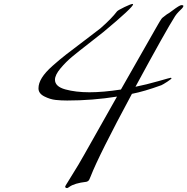

<svg xmlns="http://www.w3.org/2000/svg" viewBox="-20 -912 954 978"><path d="M850 -516Q850 -516 854 -514Q854 -510 832.5 -496Q811 -482 802 -478Q714 -446 652 -434Q484 -122 442 -14Q435 5 430 9Q425 13 420 14Q359 21 333 40Q325 46 322 46Q312 46 312 38Q312 36 326 14Q391 -90 410 -126L576 -420Q451 -400 322 -400Q291 -400 263 -403Q235 -406 205.5 -421Q176 -436 176 -462Q176 -488 193.5 -516Q211 -544 247 -576Q283 -608 317 -634.5Q351 -661 405 -701.5Q459 -742 492 -768Q549 -818 576 -854Q581 -860 614 -876Q647 -892 656 -892L658 -890Q658 -875 508 -750Q486 -732 433 -691Q380 -650 348 -623.5Q316 -597 288 -563.5Q260 -530 260 -506Q260 -471 313 -456.5Q366 -442 435.5 -442Q505 -442 596 -456L776 -772Q779 -777 785.5 -788.5Q792 -800 794 -803Q796 -806 800.5 -813Q805 -820 808 -822Q821 -833 830 -839Q840 -844 858 -858Q895 -886 904.5 -886Q914 -886 914 -882Q914 -876 907 -869L890 -852Q880 -842 872 -830Q826 -758 670 -470Q725 -481 786 -498.5Q847 -516 850 -516Z"/></svg>

Font: Miama
Style: Regular
Weight: 400
Italic angle: 16.5°
Designer: Linus Romer
Foundry: Linus Romer
Version: 0.32